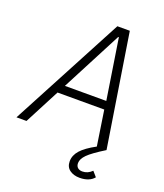

<svg xmlns="http://www.w3.org/2000/svg" viewBox="-182 -805 955 1116"><g transform="rotate(20 295.5 -246.5)"><path d="M-21 0 349 -698H426L536 0Q460 47 433 74.5Q406 102 406 127Q406 146 417 155.5Q428 165 446 165Q479 165 505 139L532 170Q503 205 443 205Q406 205 381.5 187Q357 169 357 134Q357 97 385 65.5Q413 34 476 0L443 -217H154L41 0ZM437 -268 379 -641H375L181 -268Z"/></g></svg>

Font: IBM Plex Sans Light
Style: Italic
Weight: 300
Italic angle: -11.31°
Designer: Mike Abbink, Paul van der Laan, Pieter van Rosmalen
Foundry: Bold Monday
Version: Version 3.0